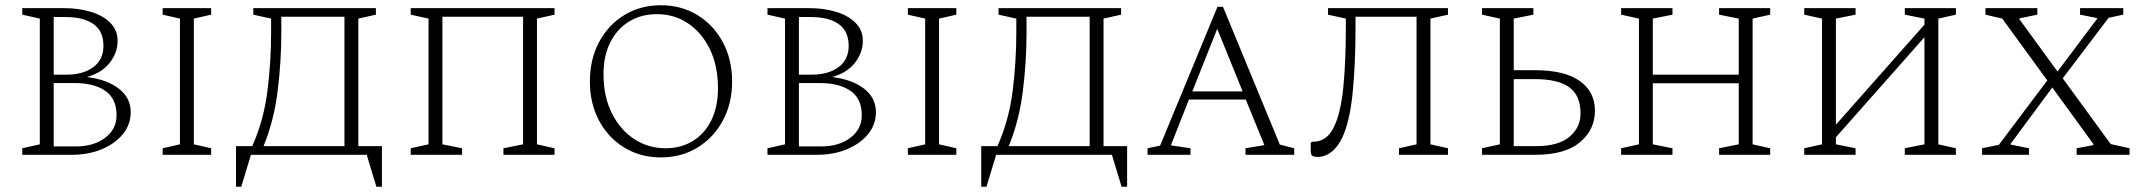

<svg xmlns="http://www.w3.org/2000/svg" viewBox="-20 -591 8185 733"><path d="M65 0V-25L132 -40V-520L65 -535V-560H223Q280 -560 326.5 -546Q373 -532 401 -504Q429 -476 429 -435Q429 -390 399 -351.5Q369 -313 312 -297Q390 -287 434.5 -252Q479 -217 479 -163Q479 -116 449.5 -79.5Q420 -43 369 -21.5Q318 0 254 0ZM230 -526H185V-306H235Q297 -306 336 -334.5Q375 -363 375 -416Q375 -472 337 -499Q299 -526 230 -526ZM264 -274H185V-32H270Q338 -32 381.5 -65Q425 -98 425 -151Q425 -215 381.5 -244.5Q338 -274 264 -274Z M601 0V-25L667 -40V-520L601 -535V-560H786V-535L720 -520V-40L786 -25V0Z M947 -535V-560H1415V-535L1348 -520V-33H1438V122H1417L1380 0H938L901 122H881V-33H943Q987 -132 1001 -243.5Q1015 -355 1015 -467V-520ZM1295 -33V-527H1054V-466Q1054 -357 1040 -243.5Q1026 -130 986 -33Z M1548 0V-25L1616 -40V-520L1548 -535V-560H2097V-535L2030 -520V-40L2097 -25V0H1902V-25L1977 -40V-527H1669V-40L1744 -25V0Z M2503 10Q2425 10 2363.5 -27.5Q2302 -65 2267 -130.5Q2232 -196 2232 -280Q2232 -364 2267 -430Q2302 -496 2363.5 -533.5Q2425 -571 2503 -571Q2581 -571 2642.5 -533.5Q2704 -496 2739.5 -430Q2775 -364 2775 -280Q2775 -196 2739.5 -130.5Q2704 -65 2642.5 -27.5Q2581 10 2503 10ZM2521 -25Q2580 -25 2625.5 -53Q2671 -81 2696 -132.5Q2721 -184 2721 -254Q2721 -340 2690 -403.5Q2659 -467 2606.5 -502Q2554 -537 2488 -537Q2428 -537 2382 -509Q2336 -481 2310 -429.5Q2284 -378 2284 -308Q2284 -222 2316 -158.5Q2348 -95 2401.5 -60Q2455 -25 2521 -25Z M2910 0V-25L2977 -40V-520L2910 -535V-560H3068Q3125 -560 3171.5 -546Q3218 -532 3246 -504Q3274 -476 3274 -435Q3274 -390 3244 -351.5Q3214 -313 3157 -297Q3235 -287 3279.5 -252Q3324 -217 3324 -163Q3324 -116 3294.5 -79.5Q3265 -43 3214 -21.5Q3163 0 3099 0ZM3075 -526H3030V-306H3080Q3142 -306 3181 -334.5Q3220 -363 3220 -416Q3220 -472 3182 -499Q3144 -526 3075 -526ZM3109 -274H3030V-32H3115Q3183 -32 3226.5 -65Q3270 -98 3270 -151Q3270 -215 3226.5 -244.5Q3183 -274 3109 -274Z M3446 0V-25L3512 -40V-520L3446 -535V-560H3631V-535L3565 -520V-40L3631 -25V0Z M3792 -535V-560H4260V-535L4193 -520V-33H4283V122H4262L4225 0H3783L3746 122H3726V-33H3788Q3832 -132 3846 -243.5Q3860 -355 3860 -467V-520ZM4140 -33V-527H3899V-466Q3899 -357 3885 -243.5Q3871 -130 3831 -33Z M4361 0V-25L4409 -35L4628 -565H4649L4866 -39L4921 -25V0H4735V-25L4807 -37L4736 -211H4519L4450 -36L4525 -25V0ZM4532 -242H4724L4627 -481Z M5321 0V-25L5388 -40V-527H5155V-486Q5155 -346 5144 -236.5Q5133 -127 5105 -67Q5087 -29 5062.5 -10.5Q5038 8 5012 8Q4994 8 4989 3Q4984 -2 4984 -16V-46L4989 -50H4994Q5044 -50 5071 -103Q5098 -156 5108 -254Q5118 -352 5118 -486V-520L5050 -535V-560H5508V-535L5441 -520V-40L5508 -25V0Z M5840 0H5638V-25L5706 -40V-520L5638 -535V-560H5834V-535L5759 -520V-323H5839Q5954 -323 6011.5 -281.5Q6069 -240 6069 -169Q6069 -96 6012 -48Q5955 0 5840 0ZM5839 -289H5759V-33H5843Q5929 -33 5971.5 -68.5Q6014 -104 6014 -158Q6014 -226 5971.5 -257.5Q5929 -289 5839 -289Z M6169 0V-25L6237 -40V-520L6169 -535V-560H6365V-535L6290 -520V-306H6618V-520L6543 -535V-560H6738V-535L6671 -520V-40L6738 -25V0H6543V-25L6618 -40V-273H6290V-40L6365 -25V0Z M6868 0V-25L6936 -40V-520L6868 -535V-560H7064V-535L6989 -520V-115L7327 -497V-520L7252 -535V-560H7447V-535L7380 -520V-40L7447 -25V0H7252V-25L7327 -40V-449L6989 -67V-40L7064 -25V0Z M7547 0V-25L7611 -38L7796 -284L7624 -520L7560 -535V-560H7758V-535L7690 -521V-517L7835 -318L7986 -519V-522L7921 -535V-560H8086V-535L8030 -523L7855 -292L8038 -41L8110 -25V0H7908V-25L7972 -37V-41L7815 -257L7656 -42V-39L7726 -25V0Z"/></svg>

Font: Spectral SC ExtraLight
Style: Regular
Weight: 275
Designer: Jean-Baptiste Levee
Foundry: Production Type
Version: Version 2.001